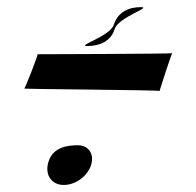

<svg xmlns="http://www.w3.org/2000/svg" viewBox="-20 -641 550 538"><path d="M374 -621C341 -621 310 -607 299 -572C289 -539 192 -512 225 -512C260 -512 291 -526 301 -559C312 -594 409 -621 374 -621ZM85 -489C88 -489 51 -395 48 -393C45 -391 428 -389 427 -386C427 -386 461 -494 463 -492C465 -490 85 -489 85 -489ZM198 -234C168 -234 130 -228 117 -191C104 -156 121 -126 153 -123C187 -120 222 -144 234 -175C246 -207 230 -234 198 -234Z"/></svg>

Font: Drag You Down
Style: Regular
Weight: 400
Designer: Robert Jablonski
Foundry: Cannot Into Space Fonts
Version: Version 0.97